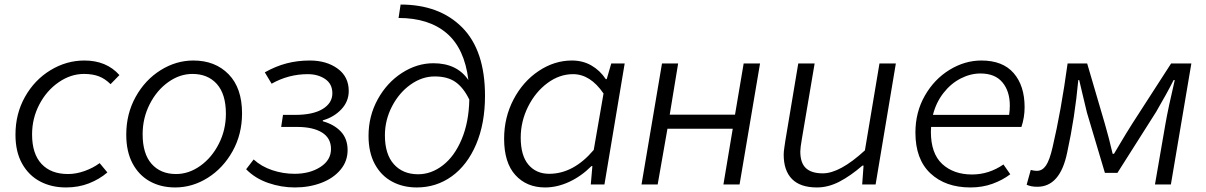

<svg xmlns="http://www.w3.org/2000/svg" viewBox="-20 -811 5301 844"><path d="M48 -219Q48 -311 90 -385.5Q132 -460 202 -502.5Q272 -545 351 -545Q448 -545 505 -481L466 -441Q442 -465 414.5 -475.5Q387 -486 349 -486Q291 -486 238 -449.5Q185 -413 153 -352Q121 -291 121 -220Q121 -135 162.5 -90.5Q204 -46 279 -46Q315 -46 352.5 -59.5Q390 -73 418 -94L452 -53Q417 -23 371 -5Q325 13 270 13Q206 13 156 -13.5Q106 -40 77 -92Q48 -144 48 -219Z M535 -219Q535 -311 576.5 -385.5Q618 -460 686 -502.5Q754 -545 830 -545Q926 -545 985 -484.5Q1044 -424 1044 -313Q1044 -221 1002.5 -146.5Q961 -72 893.5 -29.5Q826 13 750 13Q687 13 638.5 -14Q590 -41 562.5 -93Q535 -145 535 -219ZM973 -311Q973 -397 933.5 -441.5Q894 -486 826 -486Q770 -486 719.5 -450Q669 -414 638 -353Q607 -292 607 -221Q607 -135 646.5 -90.5Q686 -46 754 -46Q810 -46 860.5 -82Q911 -118 942 -179Q973 -240 973 -311Z M1062 -67 1095 -110Q1129 -79 1176.5 -63Q1224 -47 1275 -47Q1342 -47 1388.5 -77Q1435 -107 1435 -156Q1435 -204 1395.5 -228.5Q1356 -253 1286 -253H1216L1224 -306H1277Q1356 -306 1398.5 -332Q1441 -358 1441 -401Q1441 -442 1409.5 -463.5Q1378 -485 1333 -485Q1248 -485 1174 -443L1144 -493Q1192 -520 1240 -532.5Q1288 -545 1342 -545Q1415 -545 1464 -509.5Q1513 -474 1513 -411Q1513 -365 1480.5 -330.5Q1448 -296 1399 -282V-278Q1449 -264 1478.5 -232.5Q1508 -201 1508 -151Q1508 -102 1476.5 -64.5Q1445 -27 1392 -7Q1339 13 1276 13Q1216 13 1158.5 -7Q1101 -27 1062 -67Z M1600 -214Q1600 -301 1640.5 -374.5Q1681 -448 1747 -490.5Q1813 -533 1885 -533Q1989 -533 2039 -459Q2022 -598 1943.5 -665Q1865 -732 1732 -732L1741 -791Q1912 -791 2012 -690Q2112 -589 2112 -390Q2112 -268 2073 -176.5Q2034 -85 1966 -36Q1898 13 1812 13Q1751 13 1703 -13Q1655 -39 1627.5 -90Q1600 -141 1600 -214ZM1818 -45Q1876 -45 1927 -84.5Q1978 -124 2009.5 -199Q2041 -274 2043 -373Q2018 -425 1983 -450Q1948 -475 1891 -475Q1835 -475 1784.5 -439Q1734 -403 1703 -343Q1672 -283 1672 -216Q1672 -133 1711.5 -89Q1751 -45 1818 -45Z M2196 -201Q2196 -295 2237.5 -374Q2279 -453 2348 -499Q2417 -545 2494 -545Q2542 -545 2580 -523Q2618 -501 2643 -463H2647L2667 -532H2726L2637 0H2577L2584 -81H2580Q2535 -36 2482 -11.5Q2429 13 2376 13Q2295 13 2245.5 -41.5Q2196 -96 2196 -201ZM2590 -152 2633 -400Q2575 -485 2499 -485Q2439 -485 2386 -445.5Q2333 -406 2301 -341.5Q2269 -277 2269 -206Q2269 -127 2303 -87Q2337 -47 2394 -47Q2501 -47 2590 -152Z M2890 -532H2961L2924 -307H3211L3249 -532H3321L3231 0H3160L3201 -245H2914L2871 0H2800Z M3425 -131Q3425 -144 3427.5 -160Q3430 -176 3432 -191L3489 -532H3561L3505 -201Q3498 -161 3498 -145Q3498 -95 3522.5 -72Q3547 -49 3597 -49Q3672 -49 3782 -150L3846 -532H3918L3829 0H3770L3776 -83H3771Q3719 -38 3670 -12.5Q3621 13 3571 13Q3498 13 3461.5 -24Q3425 -61 3425 -131Z M4004 -228Q4004 -318 4045.5 -390.5Q4087 -463 4154 -504Q4221 -545 4294 -545Q4388 -545 4436 -489.5Q4484 -434 4484 -340Q4484 -295 4470 -253H4073Q4072 -245 4072 -232Q4072 -136 4122 -90Q4172 -44 4253 -44Q4327 -44 4391 -88L4421 -45Q4387 -19 4342.5 -3Q4298 13 4246 13Q4136 13 4070 -49Q4004 -111 4004 -228ZM4416 -306Q4419 -327 4419 -347Q4419 -410 4386.5 -449Q4354 -488 4290 -488Q4246 -488 4203 -466Q4160 -444 4127.5 -402.5Q4095 -361 4081 -306Z M4493 1 4511 -64Q4525 -60 4538 -60Q4562 -60 4578 -83.5Q4594 -107 4607 -164Q4644 -321 4673 -532H4759L4837 -266Q4855 -204 4871 -135H4877L4905 -182Q4931 -226 4957 -267L5128 -532H5217L5127 0H5057L5103 -266Q5115 -335 5144 -459H5139Q5111 -403 5062 -319L4892 -51H4837L4758 -316Q4754 -333 4736 -408L4724 -459H4720Q4705 -295 4671 -140Q4640 10 4540 10Q4511 10 4493 1Z"/></svg>

Font: Nebula Sans Book
Style: Regular
Weight: 400
Italic angle: -9°
Designer: Paul D. Hunt for Adobe (as Source Sans)
Foundry: Nebula Entertainment & Broadcasting LLC
Version: Version 1.010